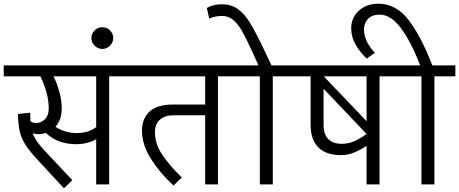

<svg xmlns="http://www.w3.org/2000/svg" viewBox="-40 -995 2477 1036"><path d="M661 -583H549V0H479V-244Q462 -233 432.5 -225Q403 -217 373 -217Q323 -217 283 -231Q243 -245 207 -278Q187 -271 167 -271Q151 -271 136 -276Q153 -233 198 -185L350 -23L305 21L167 -128Q120 -178 97 -214.5Q74 -251 66 -288Q58 -325 57 -380L123 -387Q123 -355 124 -341Q137 -331 156 -331Q180 -331 201.5 -351Q223 -371 223 -412Q223 -452 210.5 -497.5Q198 -543 178 -583H-20V-642H661ZM479 -583H249Q269 -542 281 -497Q293 -452 293 -409Q293 -348 259 -311Q283 -295 313 -286Q343 -277 373 -277Q437 -277 479 -309Z M512 -848Q536 -848 553.5 -831Q571 -814 571 -790Q571 -766 553.5 -748.5Q536 -731 512 -731Q488 -731 470.5 -748.5Q453 -766 453 -790Q453 -814 470.5 -831Q488 -848 512 -848Z M1249 -583H1136V0H1067V-373H898Q849 -373 822.5 -349Q796 -325 796 -282Q796 -221 832.5 -164.5Q869 -108 941 -37L896 6Q824 -60 775 -137Q726 -214 726 -290Q726 -355 767 -393Q808 -431 894 -431H1067V-583H640V-642H1249Z M1545 -583H1432V0H1362V-583H1229V-642H1355L1317 -725Q1285 -795 1264 -831Q1243 -867 1217.5 -888Q1192 -909 1158 -909Q1121 -909 1089 -895L1076 -952Q1111 -972 1157 -972Q1206 -972 1241 -948Q1276 -924 1306 -876.5Q1336 -829 1378 -741L1425 -642H1545Z M2121 -583H2008V0H1938V-208Q1903 -185 1870 -171.5Q1837 -158 1800 -158Q1719 -158 1677.5 -200Q1636 -242 1636 -322V-583H1525V-642H2121ZM1938 -583H1707L1938 -341ZM1938 -272 1706 -516V-320Q1706 -269 1732 -244Q1758 -219 1803 -219Q1840 -219 1871.5 -233Q1903 -247 1938 -272Z M2417 -583H2304V0H2234V-583H2101V-642H2227Q2180 -766 2125 -841Q2070 -916 2009 -916Q1968 -916 1946 -893.5Q1924 -871 1924 -835Q1924 -799 1942 -766Q1960 -733 1983 -710L1939 -679Q1905 -710 1880 -752Q1855 -794 1855 -843Q1855 -879 1873 -909Q1891 -939 1924 -957Q1957 -975 2001 -975Q2098 -975 2165.5 -886Q2233 -797 2293 -642H2417Z"/></svg>

Font: Martel Sans Light
Style: Regular
Weight: 300
Designer: Dan Reynolds and Mathieu Réguer
Foundry: Dan Reynolds and Mathieu Réguer
Version: Version 1.002; ttfautohint (v1.1) -l 5 -r 5 -G 72 -x 0 -D la